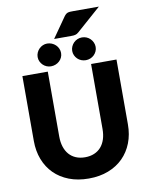

<svg xmlns="http://www.w3.org/2000/svg" viewBox="-113 -1170 975 1258"><g transform="rotate(-10 374.5 -541.0)"><path d="M374.5 -133.5Q408.5 -133.5 435.2 -144.8Q462 -156 480.5 -177Q499 -198 508.8 -228.2Q518.5 -258.5 518.5 -297V-728.5H687.5V-297Q687.5 -230 665.8 -174Q644 -118 603.5 -77.5Q563 -37 505 -14.5Q447 8 374.5 8Q301.5 8 243.5 -14.5Q185.5 -37 145 -77.5Q104.5 -118 83 -174Q61.5 -230 61.5 -297V-728.5H230.5V-297.5Q230.5 -259 240.2 -228.8Q250 -198.5 268.5 -177.2Q287 -156 313.8 -144.8Q340.5 -133.5 374.5 -133.5ZM634 -1090 472.5 -947.5Q466.5 -942 461 -939Q455.5 -936 449.5 -934.5Q443.5 -933 436.8 -932.5Q430 -932 421.5 -932H308.5L403 -1067Q409 -1075 414.8 -1079.8Q420.5 -1084.5 427.2 -1086.8Q434 -1089 442.8 -1089.5Q451.5 -1090 463 -1090ZM337.5 -834Q337.5 -818 331.2 -804.5Q325 -791 314 -780.8Q303 -770.5 288.5 -764.8Q274 -759 257.5 -759Q242.5 -759 228.8 -764.8Q215 -770.5 204.5 -780.8Q194 -791 187.8 -804.5Q181.5 -818 181.5 -834Q181.5 -849.5 187.8 -863.5Q194 -877.5 204.5 -888Q215 -898.5 228.8 -904.5Q242.5 -910.5 257.5 -910.5Q274 -910.5 288.5 -904.5Q303 -898.5 314 -888Q325 -877.5 331.2 -863.5Q337.5 -849.5 337.5 -834ZM567.5 -834Q567.5 -818 561.2 -804.5Q555 -791 544.5 -780.8Q534 -770.5 519.8 -764.8Q505.5 -759 489.5 -759Q473.5 -759 459.2 -764.8Q445 -770.5 434.5 -780.8Q424 -791 417.8 -804.5Q411.5 -818 411.5 -834Q411.5 -849.5 417.8 -863.5Q424 -877.5 434.5 -888Q445 -898.5 459.2 -904.5Q473.5 -910.5 489.5 -910.5Q505.5 -910.5 519.8 -904.5Q534 -898.5 544.5 -888Q555 -877.5 561.2 -863.5Q567.5 -849.5 567.5 -834Z"/></g></svg>

Font: Lato 2
Style: Regular
Weight: 900
Designer: Lukasz Dziedzic with Adam Twardoch and Botio Nikoltchev
Foundry: tyPoland Lukasz Dziedzic
Version: Version 2.015; 2015-08-06; http://www.latofonts.com/